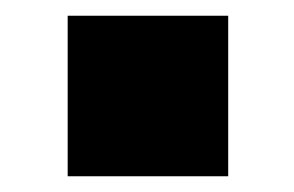

<svg xmlns="http://www.w3.org/2000/svg" viewBox="-20 -369 373 244"><path d="M66 -349H270V-145H66Z"/></svg>

Font: Hanken Grotesk Light
Style: Regular
Weight: 300
Designer: Alfredo Marco Pradil
Foundry: Hanken Design Co.
Version: Version 3.014